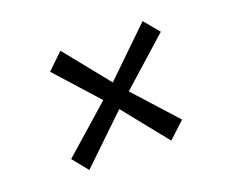

<svg xmlns="http://www.w3.org/2000/svg" viewBox="-82 -666 832 698"><g transform="rotate(-20 334.5 -316.5)"><path d="M473 -94 334.5 -266.5 156.5 -95.5 108 -155.5 291 -317 144.5 -480 206 -539 345.5 -365.5 523.5 -538 572.5 -479 389 -315 536 -152.5Z"/></g></svg>

Font: Merriweather 36pt SemiBold
Style: Italic
Weight: 600
Italic angle: -7.8°
Version: Version 2.101